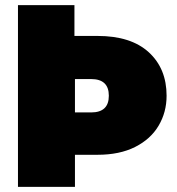

<svg xmlns="http://www.w3.org/2000/svg" viewBox="-20 -728 689 748"><path d="M360 -125H272V0H50V-708H270V-588H360Q490 -588 559.5 -524.5Q629 -461 629 -355Q629 -291 598 -238.5Q567 -186 506.5 -155.5Q446 -125 360 -125ZM404 -355Q404 -420 335 -420H272V-290H335Q404 -290 404 -355Z"/></svg>

Font: Poppins Black A&M
Style: Regular
Weight: 900
Designer: Ninad Kale (Devanagari), Jonny Pinhorn (Latin)
Foundry: Indian Type Foundry
Version: 4.004